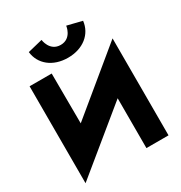

<svg xmlns="http://www.w3.org/2000/svg" viewBox="-239 -1246 1334 1415"><g transform="rotate(-30 428.0 -538.5)"><path d="M532 -1077C532 -1077 521 -974 427 -974C333 -974 322 -1077 322 -1077L196 -1046C208 -939 298 -865 427 -865C556 -865 646 -939 658 -1046ZM781 0V-825L265 -400L263 -825H75V0L593 -424V0Z"/></g></svg>

Font: Sztylet
Style: Bd
Weight: 700
Foundry: Cannot Into Space Fonts, PlusOne Fonts
Version: Version 0.12